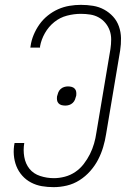

<svg xmlns="http://www.w3.org/2000/svg" viewBox="-20 -763 540 791"><path d="M201 8Q176 8 152.5 4Q129 0 108 -11Q87 -22 71.5 -39.5Q56 -57 47.5 -78.5Q39 -100 37 -124.5Q35 -149 40 -174H80Q75 -145 80 -116.5Q85 -88 101.5 -67.5Q118 -47 145.5 -38Q173 -29 202 -29Q224 -29 247 -35Q270 -41 290 -54.5Q310 -68 325 -87.5Q340 -107 350.5 -128Q361 -149 367.5 -171.5Q374 -194 377 -216L435 -561Q438 -581 438 -600.5Q438 -620 432 -637Q426 -654 414.5 -668Q403 -682 387 -691Q371 -700 352 -703Q333 -706 313 -706Q285 -706 256 -698.5Q227 -691 203.5 -672Q180 -653 165 -626.5Q150 -600 145 -572V-567H105L106 -573Q109 -596 118.5 -619Q128 -642 142.5 -662.5Q157 -683 177 -699Q197 -715 219.5 -725Q242 -735 266 -739Q290 -743 313 -743Q339 -743 363.5 -739Q388 -735 409 -723.5Q430 -712 446 -694.5Q462 -677 470 -654Q478 -631 478.5 -606Q479 -581 475 -555L417 -210Q413 -184 405 -157Q397 -130 384 -105Q371 -80 351.5 -58Q332 -36 307.5 -20.5Q283 -5 255.5 1.5Q228 8 201 8ZM249 -328Q241 -328 233.5 -330Q226 -332 221 -337.5Q216 -343 215 -350.5Q214 -358 215 -366Q217 -374 220 -382Q223 -390 229.5 -396Q236 -402 244 -404.5Q252 -407 260 -407Q268 -407 275.5 -405Q283 -403 288 -397.5Q293 -392 294 -384.5Q295 -377 294 -369Q292 -361 289 -353Q286 -345 279.5 -339Q273 -333 265 -330.5Q257 -328 249 -328Z"/></svg>

Font: Iosevka Curly Extralight
Style: Italic
Weight: 200
Italic angle: -9°
Monospace: yes
Designer: Belleve Invis
Foundry: Belleve Invis
Version: Version 22.1.2; ttfautohint (v1.8.4)